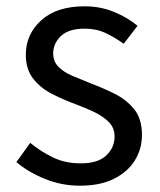

<svg xmlns="http://www.w3.org/2000/svg" viewBox="-20 -577 508 610"><path d="M234 13Q176 13 123 -8.5Q70 -30 32 -62L76 -123Q112 -94 150 -76Q188 -58 237 -58Q291 -58 317.5 -83Q344 -108 344 -143Q344 -171 325.5 -189.5Q307 -208 278.5 -221.5Q250 -235 220 -246Q182 -260 145.5 -278.5Q109 -297 85.5 -327Q62 -357 62 -403Q62 -468 111 -512.5Q160 -557 249 -557Q299 -557 342.5 -539Q386 -521 417 -495L373 -438Q345 -458 315.5 -472Q286 -486 250 -486Q198 -486 173.5 -462.5Q149 -439 149 -407Q149 -382 165.5 -365Q182 -348 209 -336.5Q236 -325 266 -313Q306 -298 343.5 -279.5Q381 -261 406 -230.5Q431 -200 431 -148Q431 -104 408.5 -67.5Q386 -31 342 -9Q298 13 234 13Z"/></svg>

Font: Source Han Sans
Style: Regular
Weight: 400
Designer: Ryoko NISHIZUKA Ë•øÂ°öÊ∂ºÂ≠ê (kana, bopomofo & ideographs); Paul D. Hunt (Latin, Greek & Cyrillic); Sandoll Communicatio
Foundry: Adobe
Version: Version 2.004;hotconv 1.0.118;makeotfexe 2.5.65603